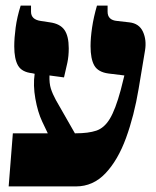

<svg xmlns="http://www.w3.org/2000/svg" viewBox="-20 -667 559 687"><path d="M11 0 26 -190H151L131 -232Q115 -266 106.5 -314Q98 -362 104 -403L95 -405Q58 -409 44.5 -432.5Q31 -456 31 -501Q31 -531 36 -568.5Q41 -606 54 -647H91V-625Q91 -597 126 -592L159 -587Q195 -582 210.5 -560Q226 -538 226 -494Q226 -466 221 -442.5Q216 -419 209 -390L157 -397Q156 -369 162 -350Q168 -331 180 -309L248 -190H251Q296 -190 324.5 -199.5Q353 -209 373 -242Q393 -275 412 -345L425 -397L368 -404Q331 -409 317.5 -432.5Q304 -456 304 -502Q304 -531 309.5 -568.5Q315 -606 327 -647H365V-625Q365 -595 399 -592L443 -587Q478 -583 491.5 -553.5Q505 -524 499 -487L476 -349Q460 -253 431 -173.5Q402 -94 357.5 -47Q313 0 252 0Z"/></svg>

Font: Noto Serif Hebrew SemiCondensed Black
Style: Regular
Weight: 900
Width: 4
Designer: Monotype Design Team
Foundry: Monotype Imaging Inc.
Version: Version 2.004; ttfautohint (v1.8.4.7-5d5b)